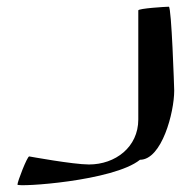

<svg xmlns="http://www.w3.org/2000/svg" viewBox="-20 -583 582 572"><path d="M32 -33C32 -25 318 -43 397 -107C462 -107 499 -248 499 -313C499 -319 491 -563 483 -563C475 -563 392 -558 392 -552V-227C392 -145 324 -93 245 -93C198 -93 67 -117 67 -117C61 -117 32 -42 32 -33Z"/></svg>

Font: Ampere
Style: SCExt
Weight: 400
Version: Version 1